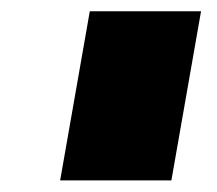

<svg xmlns="http://www.w3.org/2000/svg" viewBox="-20 -695 384 340"><path d="M86.5 -375.5 139 -675H336L283.5 -375.5Z"/></svg>

Font: Anybody ExtraExpanded ExtraBold
Style: Italic
Weight: 800
Width: 8
Italic angle: -10°
Designer: Tyler Finck
Foundry: Etcetera Type Company
Version: Version 1.010; ttfautohint (v1.8.3) -l 8 -r 50 -G 200 -x 14 